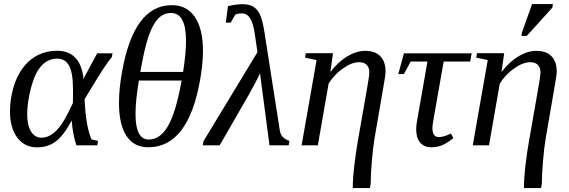

<svg xmlns="http://www.w3.org/2000/svg" viewBox="-20 -725 2839 958"><path d="M469.2 -22 465.3 0H361.3Q353 -22.5 346.2 -57.9Q339.4 -93.3 337.9 -123.5Q298.3 -49.8 259 -19.8Q219.7 10.3 165 10.3Q103 10.3 66.4 -38.1Q29.8 -86.4 29.8 -169.4Q29.8 -225.6 45.4 -283.2Q61 -340.8 92.5 -384Q124 -427.2 168 -449.5Q211.9 -471.7 264.6 -471.7Q376.5 -471.7 395.5 -343.3L396 -329.1L402.8 -343.8L464.8 -459H541.5L537.6 -439.5Q519 -418 492.4 -377Q465.8 -335.9 401.9 -230Q405.8 -154.8 414.3 -108.2Q422.9 -61.5 436.5 -29.3ZM344.2 -279.3Q344.2 -360.4 325 -396.5Q305.7 -432.6 265.1 -432.6Q219.2 -432.6 186.5 -396.5Q153.8 -360.4 134.8 -287.1Q115.7 -213.9 115.7 -154.3Q115.7 -100.6 134.5 -69.3Q153.3 -38.1 187 -38.1Q227.5 -38.1 264.2 -76.7Q300.8 -115.2 343.8 -211.4L344.2 -251Z M836.9 -699.2Q912.6 -699.2 952.6 -639.9Q992.7 -580.6 992.7 -469.7Q992.7 -406.7 978.5 -327.1Q919.4 9.8 720.2 9.8Q647.5 9.8 610.6 -47.4Q573.7 -104.5 573.7 -211.4Q573.7 -283.2 588.9 -366.2Q647.5 -699.2 836.9 -699.2ZM833.5 -660.2Q794.9 -660.2 767.8 -630.9Q740.7 -601.6 720.5 -541.5Q700.2 -481.4 680.2 -366.2H893.6Q908.2 -460.4 908.2 -521Q908.2 -660.2 833.5 -660.2ZM672.9 -323.2Q656.2 -222.7 656.2 -155.8Q656.2 -28.8 722.2 -28.8Q779.8 -28.8 819.1 -97.7Q858.4 -166.5 886.2 -323.2Z M1186.5 -658.2Q1169.4 -658.2 1154.3 -652.3L1130.9 -611.8H1106.9L1117.2 -693.8Q1155.8 -704.1 1190.4 -704.1Q1223.6 -704.1 1244.4 -691.4Q1265.1 -678.7 1277.8 -650.6Q1290.5 -622.6 1299.8 -562.5L1376.5 -71.8Q1382.8 -35.2 1424.3 -22L1420.4 0H1324.7L1277.3 -359.4Q1268.1 -337.9 1249 -303Q1230 -268.1 1219.2 -248.5L1076.2 0H991.7L995.6 -21L1264.6 -464.8L1252.4 -548.8Q1244.1 -608.4 1228.5 -633.3Q1212.9 -658.2 1186.5 -658.2Z M1822.8 -365.2Q1822.8 -387.2 1809.8 -400.9Q1796.9 -414.6 1771.5 -414.6Q1735.4 -414.6 1691.4 -383.8Q1647.5 -353 1619.6 -307.6L1565.9 0H1484.9L1559.6 -425.3L1502 -437.5L1505.9 -459.5H1641.6L1628.4 -365.7Q1668 -417 1713.1 -444.1Q1758.3 -471.2 1802.2 -471.2Q1852.1 -471.2 1877.9 -444.3Q1903.8 -417.5 1903.8 -368.2Q1903.8 -350.6 1891.6 -283.2L1848.6 -33.7Q1840.8 13.7 1835.2 80.6Q1829.6 147.5 1829.6 191.4L1825.7 213.4H1740.2Q1740.2 163.6 1748.8 93Q1757.3 22.5 1766.6 -27.8L1811.5 -284.2Q1822.8 -346.2 1822.8 -365.2Z M2137.7 -85Q2137.7 -41 2169.9 -41Q2193.8 -41 2230 -58.6L2242.2 -36.1Q2218.8 -16.6 2192.4 -3.4Q2166 9.8 2131.3 9.8Q2096.2 9.8 2076.4 -13.7Q2056.6 -37.1 2056.6 -79.1Q2056.6 -93.3 2059.3 -112.5Q2062 -131.8 2112.8 -418H2029.3L1995.1 -355.5H1967.3L1995.6 -459H2333.5L2326.2 -418H2193.8L2146.5 -149.9Q2137.7 -103.5 2137.7 -85Z M2676.8 -365.2Q2676.8 -387.2 2663.8 -400.9Q2650.9 -414.6 2625.5 -414.6Q2589.4 -414.6 2545.4 -383.8Q2501.5 -353 2473.6 -307.6L2419.9 0H2338.9L2413.6 -425.3L2356 -437.5L2359.9 -459.5H2495.6L2482.4 -365.7Q2522 -417 2567.1 -444.1Q2612.3 -471.2 2656.2 -471.2Q2706.1 -471.2 2731.9 -444.3Q2757.8 -417.5 2757.8 -368.2Q2757.8 -350.6 2745.6 -283.2L2702.6 -33.7Q2694.8 13.7 2689.2 80.6Q2683.6 147.5 2683.6 191.4L2679.7 213.4H2594.2Q2594.2 163.6 2602.8 93Q2611.3 22.5 2620.6 -27.8L2665.5 -284.2Q2676.8 -346.2 2676.8 -365.2ZM2581.5 -545.9 2584 -562 2634.8 -704.6H2738.8L2735.8 -686.5L2608.4 -545.9Z"/></svg>

Font: Liberation Serif
Style: Italic
Weight: 400
Italic angle: -16.333°
Designer: Steve Matteson
Foundry: Ascender Corporation
Version: Version 2.1.5